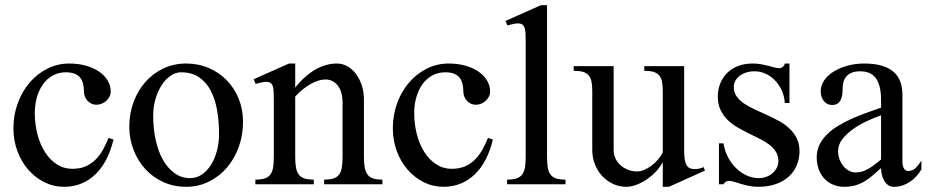

<svg xmlns="http://www.w3.org/2000/svg" viewBox="-20 -716 3606 746"><path d="M229 9.8Q188 9.8 152.3 -8.1Q116.7 -25.9 89.8 -56.6Q63 -87.4 47.6 -128.9Q32.2 -170.4 32.2 -217.8Q32.2 -270 49.3 -315.9Q66.4 -361.8 95.7 -395.8Q125 -429.7 164.6 -449.5Q204.1 -469.2 249 -469.2Q284.2 -469.2 313.7 -460.9Q343.3 -452.6 364.7 -438Q386.2 -423.3 398.2 -403.3Q410.2 -383.3 410.2 -359.9Q410.2 -349.6 405.3 -340.3Q400.4 -331.1 392.6 -324Q384.8 -316.9 375 -313Q365.2 -309.1 355 -309.1Q343.8 -309.1 334.7 -313.5Q325.7 -317.9 319.3 -325.2Q313 -332.5 309.6 -341.6Q306.2 -350.6 306.2 -359.9Q306.2 -376 303 -389.6Q299.8 -403.3 292 -413.6Q284.2 -423.8 270.5 -429.4Q256.8 -435.1 235.8 -435.1Q207.5 -435.1 185.1 -422.6Q162.6 -410.2 147.2 -388.7Q131.8 -367.2 123.5 -338.4Q115.2 -309.6 115.2 -276.9Q115.2 -232.9 125.7 -193.4Q136.2 -153.8 155.3 -124.3Q174.3 -94.7 201.2 -77.4Q228 -60.1 261.2 -60.1Q290.5 -60.1 312.5 -69.6Q334.5 -79.1 351.1 -95.7Q367.7 -112.3 379.9 -134Q392.1 -155.8 401.9 -180.2L420.9 -173.8Q410.6 -130.4 392.8 -96.2Q375 -62 350.6 -38.6Q326.2 -15.1 295.7 -2.7Q265.1 9.8 229 9.8Z M703.1 9.8Q655.3 9.8 614.7 -8.5Q574.2 -26.9 544.9 -58.8Q515.6 -90.8 499 -133.3Q482.4 -175.8 482.4 -224.1Q482.4 -274.9 499 -319.6Q515.6 -364.3 544.9 -397.5Q574.2 -430.7 614.7 -450Q655.3 -469.2 703.1 -469.2Q751 -469.2 791.5 -451.7Q832 -434.1 861.6 -403.6Q891.1 -373 907.7 -331.8Q924.3 -290.5 924.3 -243.2Q924.3 -190.9 907.7 -145Q891.1 -99.1 861.6 -64.7Q832 -30.3 791.5 -10.3Q751 9.8 703.1 9.8ZM719.2 -23.9Q743.7 -23.9 764.2 -37.8Q784.7 -51.8 799.6 -75.2Q814.5 -98.6 822.8 -129.9Q831.1 -161.1 831.1 -195.8Q831.1 -245.6 823.2 -289.3Q815.4 -333 797.9 -365.5Q780.3 -397.9 752.2 -416.5Q724.1 -435.1 683.1 -435.1Q662.1 -435.1 642.6 -421.6Q623 -408.2 608.2 -385.3Q593.3 -362.3 584.2 -331.5Q575.2 -300.8 575.2 -266.1Q575.2 -215.8 585 -171.6Q594.7 -127.4 613.3 -94.7Q631.8 -62 658.4 -43Q685.1 -23.9 719.2 -23.9Z M1043.9 -323.2Q1043.9 -342.8 1043.5 -356.7Q1043 -370.6 1040.3 -379.9Q1037.6 -389.2 1031.5 -393.6Q1025.4 -397.9 1014.2 -397.9Q1006.3 -397.9 996.6 -396Q986.8 -394 973.1 -390.1L965.8 -408.2L1103 -469.2H1127V-376Q1165 -422.9 1205.8 -446Q1246.6 -469.2 1289.1 -469.2Q1311 -469.2 1330.1 -458.3Q1349.1 -447.3 1363.3 -428.5Q1377.4 -409.7 1385.7 -384.3Q1394 -358.9 1394 -330.1V-106.9Q1394 -82.5 1397 -65.7Q1399.9 -48.8 1407.7 -38.1Q1415.5 -27.3 1429.4 -22.7Q1443.4 -18.1 1465.8 -18.1V0H1239.3V-18.1Q1262.2 -18.1 1276.4 -22.9Q1290.5 -27.8 1298.1 -38.6Q1305.7 -49.3 1308.3 -66.2Q1311 -83 1311 -106.9V-314.9Q1311 -360.4 1292.2 -383.8Q1273.4 -407.2 1244.1 -407.2Q1231 -407.2 1216.3 -402.6Q1201.7 -397.9 1186.3 -389.2Q1170.9 -380.4 1155.8 -368.2Q1140.6 -356 1127 -340.8V-106.9Q1127 -82.5 1129.9 -65.7Q1132.8 -48.8 1140.6 -38.1Q1148.4 -27.3 1162.6 -22.7Q1176.8 -18.1 1199.2 -18.1V0H972.2V-18.1Q995.1 -18.1 1009.3 -22.9Q1023.4 -27.8 1031 -38.6Q1038.6 -49.3 1041.3 -66.2Q1043.9 -83 1043.9 -106.9Z M1703.1 9.8Q1662.1 9.8 1626.5 -8.1Q1590.8 -25.9 1564 -56.6Q1537.1 -87.4 1521.7 -128.9Q1506.3 -170.4 1506.3 -217.8Q1506.3 -270 1523.4 -315.9Q1540.5 -361.8 1569.8 -395.8Q1599.1 -429.7 1638.7 -449.5Q1678.2 -469.2 1723.1 -469.2Q1758.3 -469.2 1787.8 -460.9Q1817.4 -452.6 1838.9 -438Q1860.4 -423.3 1872.3 -403.3Q1884.3 -383.3 1884.3 -359.9Q1884.3 -349.6 1879.4 -340.3Q1874.5 -331.1 1866.7 -324Q1858.9 -316.9 1849.1 -313Q1839.4 -309.1 1829.1 -309.1Q1817.9 -309.1 1808.8 -313.5Q1799.8 -317.9 1793.5 -325.2Q1787.1 -332.5 1783.7 -341.6Q1780.3 -350.6 1780.3 -359.9Q1780.3 -376 1777.1 -389.6Q1773.9 -403.3 1766.1 -413.6Q1758.3 -423.8 1744.6 -429.4Q1731 -435.1 1710 -435.1Q1681.6 -435.1 1659.2 -422.6Q1636.7 -410.2 1621.3 -388.7Q1606 -367.2 1597.7 -338.4Q1589.4 -309.6 1589.4 -276.9Q1589.4 -232.9 1599.9 -193.4Q1610.4 -153.8 1629.4 -124.3Q1648.4 -94.7 1675.3 -77.4Q1702.1 -60.1 1735.4 -60.1Q1764.6 -60.1 1786.6 -69.6Q1808.6 -79.1 1825.2 -95.7Q1841.8 -112.3 1854 -134Q1866.2 -155.8 1876 -180.2L1895 -173.8Q1884.8 -130.4 1866.9 -96.2Q1849.1 -62 1824.7 -38.6Q1800.3 -15.1 1769.8 -2.7Q1739.3 9.8 1703.1 9.8Z M2105.5 -106.9Q2105.5 -82.5 2108.2 -65.7Q2110.8 -48.8 2118.7 -38.1Q2126.5 -27.3 2140.6 -22.7Q2154.8 -18.1 2177.2 -18.1V0H1950.2V-18.1Q1973.1 -18.1 1987.3 -22.9Q2001.5 -27.8 2009.3 -38.6Q2017.1 -49.3 2019.8 -66.2Q2022.5 -83 2022.5 -106.9V-549.8Q2022.5 -569.3 2022 -583.5Q2021.5 -597.7 2018.6 -606.9Q2015.6 -616.2 2009.5 -620.6Q2003.4 -625 1992.2 -625Q1984.9 -625 1974.9 -623Q1964.8 -621.1 1951.2 -617.2L1944.3 -634.8L2081.5 -695.8H2105.5Z M2364.3 -459V-132.8Q2364.3 -115.7 2371.3 -100.6Q2378.4 -85.4 2390.9 -74.2Q2403.3 -63 2420.2 -56.4Q2437 -49.8 2456.1 -49.8Q2468.3 -49.8 2482.4 -55.7Q2496.6 -61.5 2510.3 -71.5Q2523.9 -81.5 2535.6 -95Q2547.4 -108.4 2555.2 -124V-361.8Q2555.2 -384.3 2552 -399.4Q2548.8 -414.6 2540.5 -423.8Q2532.2 -433.1 2518.3 -437Q2504.4 -440.9 2483.4 -440.9V-459H2638.2V-136.2Q2638.2 -114.3 2640.1 -99.4Q2642.1 -84.5 2647 -75.4Q2651.9 -66.4 2659.9 -62.7Q2668 -59.1 2680.2 -59.1Q2687.5 -59.1 2696.3 -60.8Q2705.1 -62.5 2713.4 -66.9L2719.2 -53.2L2579.1 9.8H2555.2V-85.9Q2544.4 -65.9 2527.8 -48.6Q2511.2 -31.2 2491.9 -18.3Q2472.7 -5.4 2452.1 2.2Q2431.6 9.8 2413.1 9.8Q2385.7 9.8 2361.8 -1.5Q2337.9 -12.7 2319.8 -32Q2301.8 -51.3 2291.5 -77.4Q2281.2 -103.5 2281.2 -132.8V-361.8Q2281.2 -384.3 2278.1 -399.4Q2274.9 -414.6 2266.6 -423.8Q2258.3 -433.1 2244.4 -437Q2230.5 -440.9 2209 -440.9V-459Z M2773.4 -159.2H2791Q2795.4 -130.9 2808.1 -106.2Q2820.8 -81.5 2839.4 -63.2Q2857.9 -44.9 2880.9 -34.4Q2903.8 -23.9 2928.2 -23.9Q2944.3 -23.9 2958.3 -29.3Q2972.2 -34.7 2982.4 -43.9Q2992.7 -53.2 2998.5 -64.9Q3004.4 -76.7 3004.4 -89.8Q3004.4 -110.8 2994.4 -126.7Q2984.4 -142.6 2967.8 -155Q2951.2 -167.5 2929.9 -177.7Q2908.7 -188 2886.7 -199Q2864.7 -210 2843.5 -222.4Q2822.3 -234.9 2805.7 -251.5Q2789.1 -268.1 2779.1 -289.8Q2769 -311.5 2769 -340.8Q2769 -368.7 2778.6 -392.1Q2788.1 -415.5 2805.7 -432.9Q2823.2 -450.2 2848.1 -459.7Q2873 -469.2 2904.3 -469.2Q2922.9 -469.2 2938 -466.3Q2953.1 -463.4 2965.6 -460.2Q2978 -457 2988.5 -454.1Q2999 -451.2 3008.3 -451.2Q3015.1 -451.2 3021.5 -456.3Q3027.8 -461.4 3029.3 -469.2H3047.4V-315.9H3029.3Q3027.8 -341.3 3017.8 -363.8Q3007.8 -386.2 2991.9 -402.8Q2976.1 -419.4 2955.6 -429.2Q2935.1 -439 2912.1 -439Q2893.6 -439 2878.7 -434.1Q2863.8 -429.2 2853.3 -420.9Q2842.8 -412.6 2836.9 -401.4Q2831.1 -390.1 2831.1 -377.9Q2831.1 -356.9 2842 -341.6Q2853 -326.2 2870.8 -314Q2888.7 -301.8 2911.6 -291.3Q2934.6 -280.8 2958.7 -269.8Q2982.9 -258.8 3005.9 -246.3Q3028.8 -233.9 3046.6 -217.3Q3064.5 -200.7 3075.4 -179.2Q3086.4 -157.7 3086.4 -128.9Q3086.4 -99.6 3075.9 -74.2Q3065.4 -48.8 3045.2 -30.3Q3024.9 -11.7 2995.1 -1Q2965.3 9.8 2926.3 9.8Q2905.8 9.8 2888.9 6.1Q2872.1 2.4 2858.4 -1.7Q2844.7 -5.9 2833.3 -9.5Q2821.8 -13.2 2812 -13.2Q2805.2 -13.2 2799.3 -9.3Q2793.5 -5.4 2791 0H2773.4Z M3486.3 -86.9Q3486.3 -72.8 3491.7 -62.3Q3497.1 -51.8 3509.3 -51.8Q3526.4 -51.8 3537.8 -63.5Q3549.3 -75.2 3560.1 -91.8V-58.1Q3552.2 -44.4 3541.5 -32.2Q3530.8 -20 3517.3 -10.7Q3503.9 -1.5 3487.8 4.2Q3471.7 9.8 3453.1 9.8Q3439.9 9.8 3430.4 2.9Q3420.9 -3.9 3415 -14.4Q3409.2 -24.9 3406.2 -37.8Q3403.3 -50.8 3403.3 -63Q3388.7 -50.3 3374.5 -37.6Q3360.4 -24.9 3343.8 -14.2Q3327.1 -3.4 3306.9 3.2Q3286.6 9.8 3260.3 9.8Q3235.4 9.8 3215.6 1Q3195.8 -7.8 3181.9 -23.2Q3168 -38.6 3160.6 -59.6Q3153.3 -80.6 3153.3 -105Q3153.3 -131.8 3164.3 -154.1Q3175.3 -176.3 3194.1 -194.6Q3212.9 -212.9 3237.8 -227.8Q3262.7 -242.7 3290.3 -255.1Q3317.9 -267.6 3346.9 -277.8Q3376 -288.1 3403.3 -297.9V-326.2Q3403.3 -357.4 3397.7 -379.2Q3392.1 -400.9 3381.6 -414.1Q3371.1 -427.2 3356 -433.1Q3340.8 -439 3322.3 -439Q3301.3 -439 3287.8 -432.9Q3274.4 -426.8 3266.8 -417Q3259.3 -407.2 3256.6 -394.8Q3253.9 -382.3 3253.9 -369.1Q3253.9 -356.9 3252.2 -345.9Q3250.5 -335 3245.8 -326.4Q3241.2 -317.9 3233.2 -313Q3225.1 -308.1 3212.9 -308.1Q3193.4 -308.1 3181.2 -323.2Q3168.9 -338.4 3168.9 -361.8Q3168.9 -384.8 3182.6 -404.3Q3196.3 -423.8 3219.5 -438.2Q3242.7 -452.6 3273.2 -460.9Q3303.7 -469.2 3337.9 -469.2Q3378.9 -469.2 3407.2 -460.4Q3435.5 -451.7 3453.1 -435.8Q3470.7 -419.9 3478.5 -397.5Q3486.3 -375 3486.3 -347.2ZM3403.3 -268.1Q3376.5 -258.8 3347.2 -244.9Q3317.9 -231 3293.2 -213.4Q3268.6 -195.8 3252.4 -174.6Q3236.3 -153.3 3236.3 -128.9Q3236.3 -111.8 3241.9 -96.9Q3247.6 -82 3257.1 -70.6Q3266.6 -59.1 3278.8 -52.5Q3291 -45.9 3304.2 -45.9Q3317.9 -45.9 3330.6 -49.8Q3343.3 -53.7 3355.2 -60.8Q3367.2 -67.9 3378.9 -76.9Q3390.6 -85.9 3403.3 -96.2Z"/></svg>

Font: Chandrasa
Style: Regular
Weight: 400
Designer: R.S. Wihananto
Foundry: R.S. Wihananto
Version: Version 2.0.1